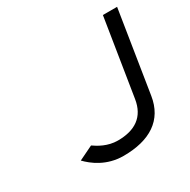

<svg xmlns="http://www.w3.org/2000/svg" viewBox="-126 -692 765 773"><g transform="rotate(-30 256.5 -305.5)"><path d="M236 -39C359 -39 437 -89 453 -193L513 -572H447L390 -214C378 -138 327 -104 247 -104C200 -104 163 -127 143 -141L77 -109C104 -81 157 -39 236 -39Z"/></g></svg>

Font: Charger Static
Style: 2Obl
Weight: 1000
Designer: Jasper
Foundry: KineticPlasma Fonts/Cannot Into Space Fonts
Version: Version 1.1